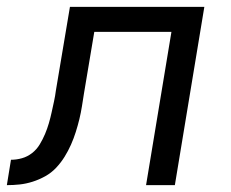

<svg xmlns="http://www.w3.org/2000/svg" viewBox="-54 -540 674 560"><path d="M-34 0 -22 -74Q-6 -74 10 -78.5Q26 -83 39.5 -93.5Q53 -104 62 -119Q71 -134 77.5 -149.5Q84 -165 88.5 -180.5Q93 -196 96.5 -212Q100 -228 103.5 -244Q107 -260 109 -276L150 -520H542L456 0H372L446 -447H221L191 -268Q188 -249 185 -230Q182 -211 177.5 -192.5Q173 -174 167 -155Q161 -136 153 -118Q145 -100 134.5 -83Q124 -66 110 -51Q96 -36 78 -26Q60 -16 41 -10Q22 -4 3.5 -2Q-15 0 -34 0Z"/></svg>

Font: Iosevka Aile Oblique
Style: Regular
Weight: 400
Italic angle: -9°
Designer: Belleve Invis
Foundry: Belleve Invis
Version: Version 31.1.0; ttfautohint (v1.8.4)